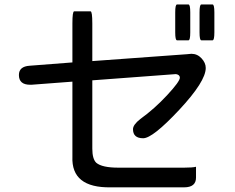

<svg xmlns="http://www.w3.org/2000/svg" viewBox="-20 -804 1040 848"><path d="M299.8 -528.3V-700.2Q299.8 -753.9 307.6 -753.9Q307.6 -753.9 379.9 -753.9Q387.7 -753.9 387.7 -700.2V-534.2L804.7 -564.5L825.2 -566.4Q851.6 -566.4 870.1 -546.4Q888.7 -526.4 888.7 -503.9Q888.7 -444.3 771.5 -318.8Q654.3 -193.4 612.3 -193.4Q567.4 -193.4 567.4 -233.4Q567.4 -252.9 599.6 -278.3Q662.1 -323.2 718.3 -383.8Q774.4 -444.3 774.4 -460.9Q774.4 -473.6 757.8 -476.6H754.9L387.7 -449.2V-147.5Q387.7 -101.6 405.3 -85Q430.7 -63.5 502.9 -63.5H793Q830.1 -63.5 845.7 -67.4Q845.7 -63.5 845.7 -19.5Q845.7 23.4 793 23.4H469.7Q293.9 26.4 299.8 -112.3V-443.4L119.1 -429.7H113.3Q63.5 -429.7 63.5 -472.7Q63.5 -510.7 111.3 -513.7L299.8 -528.3ZM861.3 -749Q861.3 -784.2 869.1 -784.2H918.9Q926.8 -784.2 926.8 -749V-661.1Q926.8 -626 918.9 -626H869.1Q861.3 -626 861.3 -661.1V-749ZM753.9 -749Q753.9 -784.2 761.7 -784.2H812.5Q820.3 -784.2 820.3 -749V-661.1Q820.3 -626 812.5 -626H761.7Q753.9 -626 753.9 -661.1V-749Z"/></svg>

Font: YuPearl-Regular
Style: Regular
Weight: 400
Designer: Max Yao
Foundry: Max-Everyday
Version: Version 1.011; ttfautohint (v1.8.3)